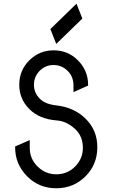

<svg xmlns="http://www.w3.org/2000/svg" viewBox="-20 -1007 602 1027"><path d="M249.5 -851.6 389.2 -987.3 420.4 -907.7 280.8 -772ZM280.3 -443.4Q375.5 -432.6 436 -374Q500.5 -311.5 500.5 -220.7V-219.2Q500.5 -126.5 437 -63.5Q373 0 281.2 0Q188.5 0 125.5 -63.5Q61 -128.9 61 -217.3V-223.6L139.2 -257.8V-215.8Q139.2 -157.2 181.2 -116.2Q223.1 -74.7 281.2 -74.7Q340.3 -74.7 381.8 -116.2Q423.3 -158.2 423.3 -216.3Q423.3 -277.3 383.3 -315.4Q337.4 -358.9 283.2 -362.8Q190.4 -370.1 137.7 -422.9Q83 -477.1 83 -553.7Q83 -630.9 136.7 -684.1Q190.4 -737.8 266.6 -737.8Q343.8 -737.8 397 -684.1Q451.2 -629.4 451.2 -554.2V-549.3L373 -514.2V-552.7Q372.1 -598.1 341.8 -627.9Q310.1 -659.2 266.6 -659.2Q223.1 -659.2 192.9 -628.9Q161.6 -597.2 161.6 -553.7Q161.6 -510.3 192.9 -479Q222.2 -449.7 280.3 -443.4Z"/></svg>

Font: NovaMono
Style: Regular
Weight: 400
Monospace: yes
Version: Version 1.2